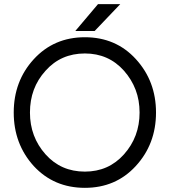

<svg xmlns="http://www.w3.org/2000/svg" viewBox="-20 -891 815 923"><path d="M388 -634Q502 -634 576 -551Q613 -509 632 -459Q651 -409 651 -350Q651 -233 576 -149Q502 -66 388 -66Q273 -66 199 -149Q124 -233 124 -350Q124 -409 142.5 -459Q161 -509 199 -551Q273 -634 388 -634ZM388 -712Q239 -712 142 -606Q46 -501 46 -350Q46 -199 142 -93Q239 12 388 12Q536 12 632 -92Q730 -198 730 -350Q730 -501 633 -607Q537 -712 388 -712ZM342 -742H435L558 -871H451Z"/></svg>

Font: Unageo
Style: Regular
Weight: 400
Designer: Richard Sepsi
Foundry: Richard Sepsi
Version: Version 2.000